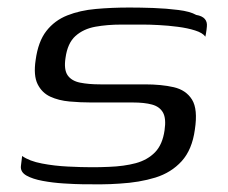

<svg xmlns="http://www.w3.org/2000/svg" viewBox="-20 -484 605 510"><path d="M38.8 -69.7Q58.1 -56 91.4 -49.7Q124.6 -43.3 160.4 -41.6Q196.3 -39.8 222.6 -39.8Q232.9 -39.8 245.8 -40Q258.6 -40.1 269.4 -40.8Q309.7 -42.3 340.7 -50.6Q371.7 -59 391.7 -79.4Q411.7 -99.9 417.1 -137.8Q421.8 -169.3 412.9 -185.1Q404 -200.8 383.7 -206.3Q363.5 -211.8 332.7 -211.8Q317.7 -211.8 301.4 -211.8Q285.1 -211.8 265.6 -211.8Q246.2 -211.8 222 -211.8Q193.5 -211.8 164.6 -214.4Q135.8 -217 113.5 -227.3Q91.3 -237.6 79.9 -260.5Q68.5 -283.4 74.7 -324.7Q81.3 -373.6 103.1 -401.6Q125 -429.7 158.8 -443.1Q192.6 -456.5 234.6 -460.2Q276.5 -464 324 -464Q352.3 -464 387.4 -462.8Q422.5 -461.5 453.8 -457.5Q485.1 -453.6 501.1 -444.4Q517 -441.7 523.9 -433.8Q530.8 -425.9 529.5 -413.6Q529.5 -410.4 528.6 -404.9Q527.7 -399.5 527 -394.3Q526.2 -389.1 525.5 -386.6Q518.3 -396.8 498.2 -403.1Q478.2 -409.5 452.3 -412.8Q426.4 -416.2 402 -417.4Q377.5 -418.7 361.2 -418.7H302.4Q265 -418.7 233.3 -413Q201.5 -407.2 180.5 -388.4Q159.4 -369.5 154 -330.1Q149.3 -299.2 159.6 -284.1Q170 -269.1 192.6 -264.5Q215.2 -259.9 246.7 -259.9Q285.9 -259.9 315.6 -259.9Q345.4 -259.9 365 -259.9Q408.8 -259.9 441.5 -252.4Q474.1 -244.9 490 -219.5Q505.9 -194 497.6 -139.7Q490.4 -86.7 462.7 -56Q434.9 -25.4 392.6 -12.3Q350.3 0.7 297.8 3.7Q272.6 5.5 250 5.6Q227.3 5.7 202.4 5.5Q178.8 5.2 149.5 3.3Q120.2 1.5 93.5 -3.5Q66.8 -8.4 50.4 -17.6Q34 -26.9 35.5 -42.7Z"/></svg>

Font: Genos Thin
Style: Italic
Weight: 100
Italic angle: -8°
Designer: Robert E. Leuschke
Foundry: Robert E. Leuschke
Version: Version 1.010